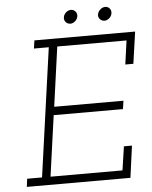

<svg xmlns="http://www.w3.org/2000/svg" viewBox="-57 -878 733 925"><g transform="rotate(-5 310.0 -415.5)"><path d="M40 -39H112L199 -661H127L133 -700H620L598 -546H559L575 -661H240L200 -373H535L529 -333H194L153 -39H501L518 -154H557L536 0H35ZM449 -798Q452 -812 463 -821.5Q474 -831 487 -831Q499 -831 507.5 -821.5Q516 -812 514 -798Q512 -784 501 -774.5Q490 -765 478 -765Q465 -765 456 -774.5Q447 -784 449 -798ZM284 -798Q286 -812 297 -821.5Q308 -831 321 -831Q333 -831 342 -821.5Q351 -812 349 -798Q347 -784 336 -774.5Q325 -765 313 -765Q300 -765 291 -774.5Q282 -784 284 -798Z"/></g></svg>

Font: Josefin Slab
Style: Italic
Weight: 400
Italic angle: -12°
Designer: Santiago Orozco
Foundry: Typemade
Version: Version 2.000